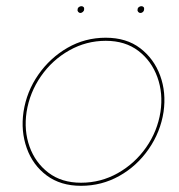

<svg xmlns="http://www.w3.org/2000/svg" viewBox="-20 -592 580 621"><path d="M56 -230Q66 -296 104 -350.5Q142 -405 198.5 -437.5Q255 -470 322 -470Q389 -470 433.5 -436Q478 -402 498 -347.5Q518 -293 509 -230Q499 -165 461 -110Q423 -55 366 -23Q309 9 242 9Q176 9 131 -24.5Q86 -58 66.5 -113Q47 -168 56 -230ZM66 -230Q57 -170 75.5 -118Q94 -66 136.5 -33.5Q179 -1 242 -1Q306 -1 361 -32Q416 -63 452.5 -115Q489 -167 499 -230Q508 -290 489 -342.5Q470 -395 427.5 -427.5Q385 -460 322 -460Q259 -460 204 -429Q149 -398 112.5 -345.5Q76 -293 66 -230ZM425 -561Q425 -566 429 -569Q433 -572 437 -572Q442 -572 444.5 -569Q447 -566 446 -561Q446 -557 442.5 -553.5Q439 -550 434 -550Q430 -550 427 -553.5Q424 -557 425 -561ZM231 -561Q231 -566 235 -569Q239 -572 243 -572Q248 -572 250.5 -569Q253 -566 252 -561Q252 -557 248 -553.5Q244 -550 240 -550Q236 -550 233 -553.5Q230 -557 231 -561Z"/></svg>

Font: Jost Thin
Style: Italic
Weight: 200
Italic angle: -5°
Version: Version 3.710